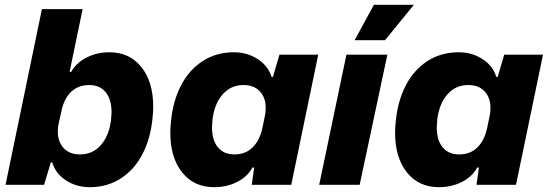

<svg xmlns="http://www.w3.org/2000/svg" viewBox="-20 -767 2277 797"><path d="M197 -93H191L163 0H3L154 -729H323L269 -469L275 -468Q296 -506 339 -528Q382 -550 434 -550Q518 -550 567 -488.5Q616 -427 616 -324Q616 -301 613 -275Q605 -193 572 -128.5Q539 -64 482.5 -27Q426 10 352 10Q297 10 253.5 -18.5Q210 -47 197 -93ZM441 -270Q443 -292 443 -301Q443 -355 418.5 -384.5Q394 -414 351 -414Q304 -414 274.5 -385Q245 -356 235 -305L224 -257Q220 -241 220 -222Q220 -178 244.5 -152Q269 -126 312 -126Q365 -126 399 -165Q433 -204 441 -270Z M687 -216Q687 -240 690 -265Q698 -347 731 -411.5Q764 -476 820.5 -513Q877 -550 951 -550Q1006 -550 1049.5 -522Q1093 -494 1107 -448H1113L1140 -540H1301L1189 0H1025L1035 -71L1028 -72Q1008 -34 965 -12Q922 10 869 10Q785 10 736 -51.5Q687 -113 687 -216ZM1069 -235 1079 -283Q1083 -299 1083 -318Q1083 -362 1058.5 -388Q1034 -414 991 -414Q938 -414 904 -375Q870 -336 862 -270Q860 -248 860 -239Q860 -185 884.5 -155.5Q909 -126 953 -126Q999 -126 1028.5 -155Q1058 -184 1069 -235Z M1418 -540H1588L1473 0H1305ZM1532 -747H1698L1578 -600H1452Z M1620 -216Q1620 -240 1623 -265Q1631 -347 1664 -411.5Q1697 -476 1753.5 -513Q1810 -550 1884 -550Q1939 -550 1982.5 -522Q2026 -494 2040 -448H2046L2073 -540H2234L2122 0H1958L1968 -71L1961 -72Q1941 -34 1898 -12Q1855 10 1802 10Q1718 10 1669 -51.5Q1620 -113 1620 -216ZM2002 -235 2012 -283Q2016 -299 2016 -318Q2016 -362 1991.5 -388Q1967 -414 1924 -414Q1871 -414 1837 -375Q1803 -336 1795 -270Q1793 -248 1793 -239Q1793 -185 1817.5 -155.5Q1842 -126 1886 -126Q1932 -126 1961.5 -155Q1991 -184 2002 -235Z"/></svg>

Font: Mona Sans ExtraBold
Style: Italic
Weight: 800
Italic angle: -11.7°
Designer: Deni Anggara
Foundry: GitHub
Version: Version 2.000